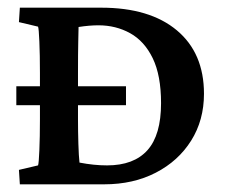

<svg xmlns="http://www.w3.org/2000/svg" viewBox="-20 -480 591 500"><path d="M31.7 -460H243.7Q370.1 -460 440.7 -400.9Q511.2 -341.8 511.2 -235.8Q511.2 -167 477.8 -113.8Q444.3 -60.5 385.7 -30.3Q327.1 0 251.5 0H31.7L29.3 -37.6L79.1 -49.3Q81.1 -54.7 82.5 -88.6Q84 -122.6 84 -169.4V-289.6Q84 -337.9 82.5 -371.8Q81.1 -405.8 79.1 -410.6L29.3 -422.4ZM184.6 -409.7Q184.6 -400.4 183.8 -371.6Q183.1 -342.8 183.1 -289.6V-169.4Q183.1 -138.2 184.1 -105.7Q185.1 -73.2 187 -56.6Q224.6 -49.3 258.8 -49.3Q328.6 -49.3 364 -88.9Q399.4 -128.4 399.4 -211.4Q399.4 -283.7 377.7 -328.4Q356 -373 318.8 -393.6Q281.7 -414.1 236.3 -414.1Q212.9 -414.1 184.6 -409.7ZM22.5 -206.1V-255.4H308.1V-206.1Z"/></svg>

Font: Lateef SemiBold
Style: Regular
Weight: 600
Designer: SIL International
Foundry: SIL International
Version: Version 4.200